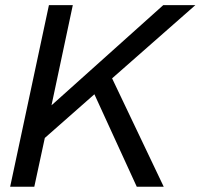

<svg xmlns="http://www.w3.org/2000/svg" viewBox="-20 -710 763 730"><path d="M406.2 -412.1 602.5 0H500L338.9 -351.6L150.4 -185.5L110.4 0H18.6L166 -690.4H256.8L175.8 -309.6L600.6 -690.4H722.7Z"/></svg>

Font: Dinish Expanded
Style: Italic
Weight: 400
Width: 7
Italic angle: -12°
Designer: Charles Nix
Foundry: Playbeing
Version: Version 2.005; ttfautohint (v1.8.3)